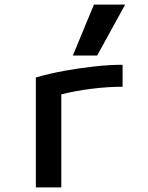

<svg xmlns="http://www.w3.org/2000/svg" viewBox="-20 -810 640 830"><path d="M135 -475Q193 -492 259 -504Q325 -516 390 -523Q455 -530 510 -530V-435Q445 -435 374 -426Q303 -417 245 -402V0H135ZM400 -570H295L386 -790H521Z"/></svg>

Font: M PLUS Code Latin 60 Medium
Style: Regular
Weight: 500
Width: 7
Monospace: yes
Designer: Coji Morishita
Foundry: UNDERFOREST DESIGN
Version: Version 1.005; ttfautohint (v1.8.3)